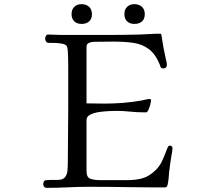

<svg xmlns="http://www.w3.org/2000/svg" viewBox="-20 -900 1040 923"><path d="M809 -189Q809 -180 807.5 -170Q806 -160 804 -151Q801 -131 798 -111.5Q795 -92 793 -72Q792 -57 790.5 -42Q789 -27 786 -13Q784 -4 780.5 -1.5Q777 1 768 1Q678 1 588 -0.5Q498 -2 408 -2Q357 -2 306.5 0.5Q256 3 205 3Q198 3 193 -1.5Q188 -6 188 -13Q188 -32 200 -33.5Q212 -35 225 -35H255Q282 -35 292.5 -48Q303 -61 304.5 -81.5Q306 -102 306 -122Q306 -187 307 -250.5Q308 -314 308 -378V-510Q308 -546 308 -582.5Q308 -619 306 -655Q305 -672 300 -679.5Q295 -687 278 -690Q262 -693 245.5 -693.5Q229 -694 213 -694Q206 -694 201.5 -700.5Q197 -707 197 -714Q197 -720 200.5 -727Q204 -734 211 -734Q227 -734 243 -733Q259 -732 275 -732H501Q539 -732 577 -732.5Q615 -733 653 -734Q677 -735 701.5 -736.5Q726 -738 750 -738Q755 -738 755.5 -733Q756 -728 757 -725Q761 -698 766 -670.5Q771 -643 777 -617Q779 -610 780.5 -603Q782 -596 782 -588Q782 -571 764 -571Q755 -571 751 -580Q751 -581 749 -587Q728 -640 695.5 -664Q663 -688 621 -694Q579 -700 527 -700Q503 -700 478.5 -699.5Q454 -699 430 -699Q420 -699 408 -694Q396 -689 396 -676V-403Q418 -403 439.5 -402.5Q461 -402 483 -402Q527 -402 572 -405.5Q617 -409 661 -417Q671 -419 681 -421.5Q691 -424 701 -424Q706 -424 706 -416Q706 -412 702.5 -398Q699 -384 693.5 -372Q688 -360 683 -360H669Q637 -360 604.5 -363.5Q572 -367 540 -367Q529 -367 505.5 -366Q482 -365 457 -361.5Q432 -358 414 -349Q396 -340 396 -323V-77Q396 -46 416 -40Q436 -34 461 -34H591Q633 -34 665 -43Q697 -52 728 -82Q749 -102 762 -132Q775 -162 785 -189Q787 -193 789 -196.5Q791 -200 796 -200Q801 -200 805 -197Q809 -194 809 -189ZM422 -832Q422 -809 408.5 -797Q395 -785 372 -785Q350 -785 337 -797.5Q324 -810 324 -832Q324 -854 337 -867Q350 -880 372 -880Q394 -880 408 -867.5Q422 -855 422 -832ZM676 -832Q676 -809 662.5 -797Q649 -785 626 -785Q604 -785 591 -797.5Q578 -810 578 -832Q578 -854 591 -867Q604 -880 626 -880Q648 -880 662 -867.5Q676 -855 676 -832Z"/></svg>

Font: Kaisei Decol
Style: Regular
Weight: 400
Designer: Font-Kai, 金井和夫
Foundry: KAZUO KANAI
Version: Version 5.003